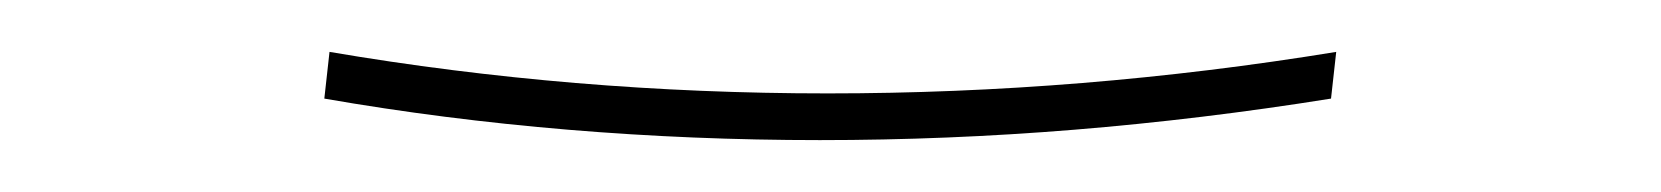

<svg xmlns="http://www.w3.org/2000/svg" viewBox="-20 -369 640 74"><path d="M296 -315Q247 -315 199 -319Q151 -323 105 -331L107 -349Q154 -341 202 -337Q250 -333 299 -333Q348 -333 397 -337Q446 -341 495 -349L493 -331Q443 -323 394 -319Q345 -315 296 -315Z"/></svg>

Font: Iosevka HT Thin Extended
Style: Italic
Weight: 100
Width: 7
Italic angle: -9°
Monospace: yes
Designer: Belleve Invis
Foundry: Belleve Invis
Version: Version 32.3.0; ttfautohint (v1.8.4)